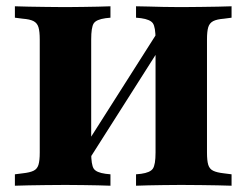

<svg xmlns="http://www.w3.org/2000/svg" viewBox="-20 -591 784 611"><path d="M106.5 -369.4V-465.3Q106.5 -491.1 102.4 -504.4Q98.4 -517.7 86.7 -523.8Q75 -529.8 52.4 -531.5L27.4 -534.7V-571Q46 -570.2 71.8 -569.8Q97.6 -569.4 125 -569Q152.4 -568.5 176.6 -568.5H187.9H199.2Q221 -568.5 245.2 -569Q269.4 -569.4 292.3 -569.8Q315.3 -570.2 331.5 -571V-534.7L316.1 -533.1Q286.3 -529 278.2 -516.5Q270.2 -504 270.2 -465.3V-369.4ZM475 -201.6V-465.3Q475 -504.8 466.5 -516.9Q458.1 -529 429 -533.1L412.9 -534.7V-571Q429.8 -571 452.8 -570.2Q475.8 -569.4 500 -569Q524.2 -568.5 546 -568.5H557.3H568.5Q592.7 -568.5 620.2 -569Q647.6 -569.4 673.4 -569.8Q699.2 -570.2 716.9 -571V-534.7L692.7 -531.5Q670.2 -529.8 658.5 -523.8Q646.8 -517.7 642.7 -504.4Q638.7 -491.1 638.7 -465.3V-201.6ZM176.6 -2.4Q152.4 -2.4 125 -2Q97.6 -1.6 71.8 -1.2Q46 -0.8 27.4 0V-36.3L52.4 -39.5Q75 -41.9 86.7 -47.6Q98.4 -53.2 102.4 -66.5Q106.5 -79.8 106.5 -105.6V-425.8H270.2V-105.6Q270.2 -66.9 278.2 -54.4Q286.3 -41.9 316.1 -37.9L331.5 -36.3V0Q315.3 -0.8 292.3 -1.2Q269.4 -1.6 245.2 -2Q221 -2.4 199.2 -2.4H187.9ZM242.7 -50.8V-112.9L501.6 -520.2V-458.1ZM545.2 -2.4Q523.4 -2.4 499.2 -2Q475 -1.6 452.4 -1.2Q429.8 -0.8 412.9 0V-36.3L429 -37.9Q458.1 -41.9 466.5 -54.4Q475 -66.9 475 -105.6V-201.6H638.7V-105.6Q638.7 -79.8 642.7 -66.5Q646.8 -53.2 658.5 -47.6Q670.2 -41.9 691.9 -39.5L716.9 -36.3V0Q698.4 -0.8 672.6 -1.2Q646.8 -1.6 619.8 -2Q592.7 -2.4 568.5 -2.4H557.3Z"/></svg>

Font: Playfair 9pt Black
Style: Regular
Weight: 900
Designer: Claus Eggers Sørensen
Foundry: Claus Eggers Sørensen
Version: Version 2.203